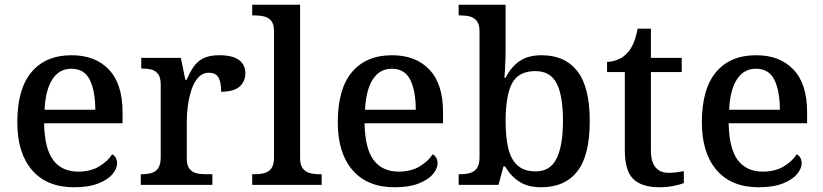

<svg xmlns="http://www.w3.org/2000/svg" viewBox="-20 -780 3473 810"><path d="M292 10Q178 10 115.5 -62Q53 -134 53 -264Q53 -405 113 -476Q173 -547 282 -547Q382 -547 439.5 -486.5Q497 -426 497 -307V-260H166Q168 -153 204.5 -104.5Q241 -56 310 -56Q362 -56 398.5 -78Q435 -100 453 -129Q462 -125 468 -115Q474 -105 474 -91Q474 -69 454.5 -45.5Q435 -22 394.5 -6Q354 10 292 10ZM382 -317Q382 -396 359 -443Q336 -490 281 -490Q230 -490 201 -445.5Q172 -401 168 -317Z M574 0V-45H577Q600 -45 618.5 -50Q637 -55 647.5 -70.5Q658 -86 658 -117V-423Q658 -453 647 -467.5Q636 -482 618.5 -486.5Q601 -491 579 -491H576V-536H743L762 -443H767Q780 -473 795.5 -496.5Q811 -520 836.5 -533.5Q862 -547 905 -547Q961 -547 988 -527Q1015 -507 1015 -471Q1015 -436 990.5 -414.5Q966 -393 913 -393Q913 -434 901.5 -453.5Q890 -473 861 -473Q834 -473 815.5 -452Q797 -431 787 -399Q777 -367 772.5 -333Q768 -299 768 -273V-112Q768 -83 779 -68.5Q790 -54 807.5 -49.5Q825 -45 847 -45H876V0Z M1044 0V-45H1057Q1078 -45 1096 -50Q1114 -55 1125 -70Q1136 -85 1136 -115V-649Q1136 -678 1124.5 -692Q1113 -706 1095 -710.5Q1077 -715 1057 -715H1044V-760H1246V-115Q1246 -85 1257 -70Q1268 -55 1286.5 -50Q1305 -45 1325 -45H1337V0Z M1644 10Q1530 10 1467.5 -62Q1405 -134 1405 -264Q1405 -405 1465 -476Q1525 -547 1634 -547Q1734 -547 1791.5 -486.5Q1849 -426 1849 -307V-260H1518Q1520 -153 1556.5 -104.5Q1593 -56 1662 -56Q1714 -56 1750.5 -78Q1787 -100 1805 -129Q1814 -125 1820 -115Q1826 -105 1826 -91Q1826 -69 1806.5 -45.5Q1787 -22 1746.5 -6Q1706 10 1644 10ZM1734 -317Q1734 -396 1711 -443Q1688 -490 1633 -490Q1582 -490 1553 -445.5Q1524 -401 1520 -317Z M2264 10Q2206 10 2169.5 -14.5Q2133 -39 2111 -78H2104L2083 0H1915V-45H1922Q1944 -45 1962.5 -50Q1981 -55 1992 -70.5Q2003 -86 2003 -116V-647Q2003 -677 1991.5 -691.5Q1980 -706 1962 -710.5Q1944 -715 1922 -715H1915V-760H2113V-580Q2113 -563 2112.5 -537.5Q2112 -512 2110.5 -488Q2109 -464 2108 -452H2113Q2135 -496 2171 -521.5Q2207 -547 2265 -547Q2363 -547 2415.5 -480Q2468 -413 2468 -269Q2468 -124 2415.5 -57Q2363 10 2264 10ZM2240 -57Q2302 -57 2328.5 -112Q2355 -167 2355 -270Q2355 -376 2328.5 -428Q2302 -480 2239 -480Q2167 -480 2140 -428Q2113 -376 2113 -269Q2113 -201 2124.5 -153.5Q2136 -106 2164 -81.5Q2192 -57 2240 -57Z M2762 10Q2688 10 2652 -24.5Q2616 -59 2616 -146V-476H2541V-519Q2562 -519 2585 -528Q2608 -537 2624 -554Q2641 -571 2652 -596.5Q2663 -622 2670 -659H2726V-536H2856V-476H2726V-146Q2726 -97 2745.5 -74Q2765 -51 2800 -51Q2818 -51 2833.5 -53Q2849 -55 2865 -58V-8Q2852 -2 2823 4Q2794 10 2762 10Z M3180 10Q3066 10 3003.5 -62Q2941 -134 2941 -264Q2941 -405 3001 -476Q3061 -547 3170 -547Q3270 -547 3327.5 -486.5Q3385 -426 3385 -307V-260H3054Q3056 -153 3092.5 -104.5Q3129 -56 3198 -56Q3250 -56 3286.5 -78Q3323 -100 3341 -129Q3350 -125 3356 -115Q3362 -105 3362 -91Q3362 -69 3342.5 -45.5Q3323 -22 3282.5 -6Q3242 10 3180 10ZM3270 -317Q3270 -396 3247 -443Q3224 -490 3169 -490Q3118 -490 3089 -445.5Q3060 -401 3056 -317Z"/></svg>

Font: Noto Serif Kannada Medium
Style: Regular
Weight: 500
Version: Version 2.003